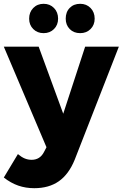

<svg xmlns="http://www.w3.org/2000/svg" viewBox="-32 -786 644 1008"><path d="M148 202Q103 202 64 188.5Q25 175 -12 146L62 23Q81 39 98 46Q115 53 134 53Q178 53 199 12L212 -13L-12 -541H171L300 -189L415 -541H592L360 53Q329 129 277 165.5Q225 202 148 202ZM273 -688Q273 -655 251.5 -633.5Q230 -612 197 -612Q164 -612 142.5 -633.5Q121 -655 121 -688Q121 -722 142.5 -744Q164 -766 197 -766Q230 -766 251.5 -744Q273 -722 273 -688ZM465 -688Q465 -655 443.5 -633.5Q422 -612 389 -612Q355 -612 334 -633.5Q313 -655 313 -688Q313 -723 334 -744.5Q355 -766 389 -766Q422 -766 443.5 -744Q465 -722 465 -688Z"/></svg>

Font: Montserrat V1
Style: Bold
Weight: 700
Designer: Julieta Ulanovsky
Foundry: Julieta Ulanovsky
Version: Version 6.001